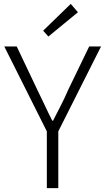

<svg xmlns="http://www.w3.org/2000/svg" viewBox="-20 -968 542 988"><path d="M221 0V-292L2 -729H66L172 -506Q192 -466 210 -427Q228 -388 249 -347H253Q274 -388 294 -427Q314 -466 331 -506L439 -729H500L280 -292V0ZM229 -780 202 -810 344 -948 381 -905Z"/></svg>

Font: Noto Sans SC Thin Light
Style: Regular
Weight: 300
Version: Version 2.004-H2;hotconv 1.0.118;makeotfexe 2.5.65603